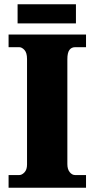

<svg xmlns="http://www.w3.org/2000/svg" viewBox="-20 -875 440 895"><path d="M20 0V-59H70Q82 -59 94 -71.5Q106 -84 106 -108V-600Q106 -629 94 -642Q82 -655 70 -655H20V-714H381V-655H330Q313 -655 303.5 -642Q294 -629 294 -599V-110Q294 -86 305 -72.5Q316 -59 330 -59H381V0ZM62 -766V-855H334V-766Z"/></svg>

Font: Noto Serif Hebrew SemiCondensed Black
Style: Regular
Weight: 900
Width: 4
Designer: Monotype Design Team
Foundry: Monotype Imaging Inc.
Version: Version 2.004; ttfautohint (v1.8.4.7-5d5b)